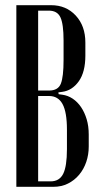

<svg xmlns="http://www.w3.org/2000/svg" viewBox="-20 -720 384 740"><path d="M309 -506Q309 -442 283.5 -406.5Q258 -371 220 -366L205 -364L206 -357L220 -355Q242 -352 260.5 -339.5Q279 -327 292.5 -307Q306 -287 314 -260.5Q322 -234 322 -202V-155Q322 -124 312.5 -96Q303 -68 285 -46.5Q267 -25 242 -12.5Q217 0 186 0H43V-700H177Q235 -700 272 -660Q309 -620 309 -556ZM169 -371Q204 -371 214.5 -397.5Q225 -424 225 -489V-564Q225 -627 213 -653Q201 -679 168 -679H127V-371ZM238 -220Q238 -288 221 -319Q204 -350 169 -350H127V-21H175Q209 -21 223.5 -50Q238 -79 238 -145Z"/></svg>

Font: Moniqa SemBd Narrow Heading
Style: Regular
Weight: 600
Width: 4
Designer: Rajesh Rajput
Foundry: Rajesh Rajput
Version: Version 1.000